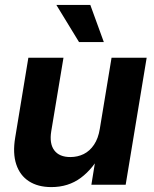

<svg xmlns="http://www.w3.org/2000/svg" viewBox="-20 -760 634 790"><path d="M191.4 9.8Q136.2 9.8 99.1 -14.2Q62 -38.1 46.9 -83.7Q31.7 -129.4 42.5 -193.8L96.7 -522.5H241.2L190.9 -220.2Q182.6 -168.9 203.4 -141.4Q224.1 -113.8 269.5 -113.8Q299.3 -113.8 324.5 -126.2Q349.6 -138.7 366.9 -164.6Q384.3 -190.4 390.6 -229.5L439 -522.5H583.5L497.1 0H356L377.9 -134.8H398.9Q363.8 -66.4 312.5 -28.3Q261.2 9.8 191.4 9.8ZM305.2 -586.9 211.9 -739.7H351.6L407.2 -586.9Z"/></svg>

Font: Inter 28pt
Style: Bold Italic
Weight: 700
Italic angle: -9.3988°
Designer: Rasmus Andersson
Foundry: rsms
Version: Version 4.001;git-66647c0bb